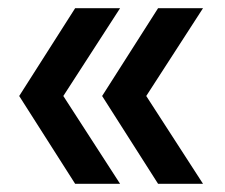

<svg xmlns="http://www.w3.org/2000/svg" viewBox="-20 -483 552 470"><path d="M164 -33 27 -248 164 -463H274L135 -248L274 -33ZM367 -33 230 -248 367 -463H477L338 -248L477 -33Z"/></svg>

Font: Wix Madefor Text Medium
Style: Regular
Weight: 500
Designer: Dalton Maag Ltd
Foundry: Dalton Maag Ltd
Version: Version 3.100